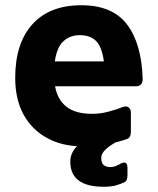

<svg xmlns="http://www.w3.org/2000/svg" viewBox="-20 -543 602 732"><path d="M295 15Q218 15 160 -16.5Q102 -48 70 -106Q38 -164 38 -246Q38 -378 103.5 -450.5Q169 -523 290 -523Q409 -523 464.5 -449.5Q520 -376 524 -242Q524 -214 497 -214H190Q199 -163 233.5 -136Q268 -109 331 -109Q362 -109 392.5 -117Q423 -125 448 -135Q462 -140 470.5 -133.5Q479 -127 479 -113V-41Q479 -18 464 -13Q430 -1 389 7Q348 15 295 15ZM284 -409Q248 -409 222.5 -386.5Q197 -364 189 -309H376Q369 -363 347 -386Q325 -409 284 -409ZM375 169Q248 169 248 73Q248 39 275.5 12.5Q303 -14 349 -35Q367 -42 384 -37L415 -31Q432 -26 433 -16.5Q434 -7 417 2Q394 15 380 29.5Q366 44 366 58Q366 79 375.5 86.5Q385 94 401 94Q410 94 418.5 91Q427 88 436 83Q466 65 466 98V123Q466 146 456 151Q442 158 423 163.5Q404 169 375 169Z"/></svg>

Font: Pitagon Sans
Style: Bold
Weight: 700
Designer: Travis Tran
Foundry: Pitagon
Version: Version 1.001; ttfautohint (v1.8.4.7-5d5b);gftools[0.9.26]